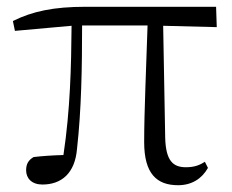

<svg xmlns="http://www.w3.org/2000/svg" viewBox="-20 -532 684 566"><path d="M505 14C545 14 575 -5 593 -37L584 -55C568 -45 553 -39 528 -39C490 -39 469 -58 467 -125L461 -456L619 -452L617 -512H232C139 -512 76 -499 18 -470L24 -441L191 -456C190 -335 187 -208 167 -75C132 -74 104 -72 79 -69C64 -60 57 -49 57 -30C57 -6 74 12 105 12C161 12 201 -21 207 -93C220 -208 222 -335 222 -457H415C411 -329 405 -204 405 -113C405 -20 442 14 505 14Z"/></svg>

Font: Source Han Serif CN Light
Style: Regular
Weight: 300
Designer: Ryoko NISHIZUKA 西塚涼子 (kana & ideographs); Frank Grießhammer (Latin, Greek & Cyrillic); Wenlong ZHANG 张文龙 (bopomofo); San
Foundry: Adobe
Version: Version 2.003;hotconv 1.1.1;makeotfexe 2.6.0